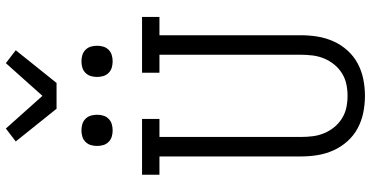

<svg xmlns="http://www.w3.org/2000/svg" viewBox="-318 -910 1237 640"><g transform="rotate(-90 300.0 -590.5)"><path d="M300 8Q272 8 244.5 2.5Q217 -3 192.5 -16Q168 -29 149 -50Q130 -71 118.5 -96.5Q107 -122 102.5 -149.5Q98 -177 98 -205V-677H37V-735H223V-677H163V-205Q163 -185 165.5 -165.5Q168 -146 175.5 -128Q183 -110 195.5 -94.5Q208 -79 225 -68.5Q242 -58 261 -54Q280 -50 300 -50Q320 -50 339 -54Q358 -58 375 -68.5Q392 -79 404.5 -94.5Q417 -110 424.5 -128Q432 -146 434.5 -165.5Q437 -185 437 -205V-677H377V-735H563V-677H502V-205Q502 -177 497.5 -149.5Q493 -122 481.5 -96.5Q470 -71 451 -50Q432 -29 407.5 -16Q383 -3 355.5 2.5Q328 8 300 8ZM415 -833Q404 -833 394 -836Q384 -839 376.5 -846.5Q369 -854 366 -864Q363 -874 363 -885Q363 -896 366 -906Q369 -916 376.5 -923.5Q384 -931 394 -934Q404 -937 415 -937Q426 -937 436 -934Q446 -931 453.5 -923.5Q461 -916 464 -906Q467 -896 467 -885Q467 -874 464 -864Q461 -854 453.5 -846.5Q446 -839 436 -836Q426 -833 415 -833ZM185 -833Q174 -833 164 -836Q154 -839 146.5 -846.5Q139 -854 136 -864Q133 -874 133 -885Q133 -896 136 -906Q139 -916 146.5 -923.5Q154 -931 164 -934Q174 -937 185 -937Q196 -937 206 -934Q216 -931 223.5 -923.5Q231 -916 234 -906Q237 -896 237 -885Q237 -874 234 -864Q231 -854 223.5 -846.5Q216 -839 206 -836Q196 -833 185 -833ZM257 -1020 148 -1156 191 -1189 300 -1067 409 -1189 452 -1156 343 -1020Z"/></g></svg>

Font: Iosevka Etoile Light
Style: Regular
Weight: 300
Designer: Belleve Invis
Foundry: Belleve Invis
Version: Version 25.0.1; ttfautohint (v1.8.4)